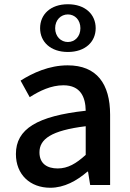

<svg xmlns="http://www.w3.org/2000/svg" viewBox="-20 -872 615 905"><path d="M217 13C283 13 342 -20 392 -63H395L405 0H499V-331C499 -477 436 -564 299 -564C211 -564 134 -528 77 -492L120 -414C167 -444 221 -470 279 -470C360 -470 383 -414 384 -350C155 -325 55 -264 55 -146C55 -49 122 13 217 13ZM252 -78C203 -78 166 -100 166 -154C166 -216 221 -257 384 -277V-142C339 -101 300 -78 252 -78ZM300 -627C382 -627 431 -675 431 -739C431 -804 382 -852 300 -852C218 -852 169 -804 169 -739C169 -675 218 -627 300 -627ZM300 -674C267 -674 240 -700 240 -739C240 -778 267 -804 300 -804C333 -804 359 -778 359 -739C359 -700 333 -674 300 -674Z"/></svg>

Font: Noto Sans T Chinese Medium
Style: Regular
Weight: 500
Designer: Ryoko NISHIZUKA (kana & ideographs); Paul D. Hunt (Latin, Greek & Cyrillic); Wenlong ZHANG (bopomofo); Sandoll Communica
Foundry: Adobe Systems Incorporated
Version: Version 1.000;PS 1;hotconv 1.0.78;makeotf.lib2.5.61930